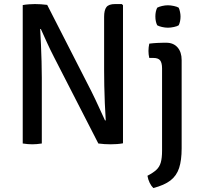

<svg xmlns="http://www.w3.org/2000/svg" viewBox="-20 -707 994 946"><path d="M92 -682Q104.5 -684.5 122.5 -685.8Q140.5 -687 152 -687Q165 -687 181.5 -686Q198 -685 212.5 -683L186 -565L178 -564Q180 -530 181.8 -488.2Q183.5 -446.5 184.8 -403.8Q186 -361 186 -324V0Q173 2 161 3Q149 4 139 4Q129.5 4 117 3Q104.5 2 92 0ZM246 -426Q227 -463 211.2 -497.8Q195.5 -532.5 181 -564.5L134 -622L212.5 -683L430 -257.5Q449.5 -218.5 466.2 -181.5Q483 -144.5 497.5 -113.5L547.5 -61.5L464.5 0ZM586 -681.5V-1Q574 1.5 557 2.8Q540 4 525 4Q510.5 4 494.8 3Q479 2 464.5 0L492.5 -113L501 -114Q498.5 -153.5 496.5 -197.5Q494.5 -241.5 493.8 -284Q493 -326.5 493 -361V-624Q493 -657.5 504.5 -672.2Q516 -687 547 -687H580ZM875 24Q875 82.5 862.5 120.8Q850 159 819.8 182.2Q789.5 205.5 735.5 219.5Q725.5 210 717.5 193.8Q709.5 177.5 706.5 159Q734.5 144.5 750.2 130Q766 115.5 772.2 93.5Q778.5 71.5 778.5 35.5V-370Q778.5 -397 769.2 -409.2Q760 -421.5 735.5 -421.5H715.5Q711.5 -438.5 711.5 -456Q711.5 -465 712.5 -473.8Q713.5 -482.5 715.5 -492Q735.5 -494.5 755.2 -495.5Q775 -496.5 787 -496.5H799Q834.5 -496.5 854.8 -473.5Q875 -450.5 875 -411ZM745.5 -626Q745.5 -650.5 754.5 -669Q763.5 -674 778.5 -677.5Q793.5 -681 807.5 -681Q820.5 -681 836.8 -677.5Q853 -674 860.5 -669Q864.5 -660.5 867 -648.2Q869.5 -636 869.5 -626Q869.5 -601 860.5 -582.5Q853.5 -577.5 837 -574Q820.5 -570.5 807.5 -570.5Q793.5 -570.5 778.2 -574Q763 -577.5 754.5 -582.5Q745.5 -601 745.5 -626Z"/></svg>

Font: Signika Negative
Style: Regular
Weight: 400
Designer: Anna Giedry
Foundry: Anna Giedry
Version: Version 2.001